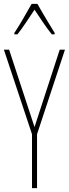

<svg xmlns="http://www.w3.org/2000/svg" viewBox="-20 -970 355 990"><path d="M173 -950H143C119 -906 75 -831 54 -800V-793H70C97 -826 133 -883 158 -920C185 -880 219 -827 247 -793H262V-800C250 -819 199 -903 173 -950ZM158 -315 27 -714H0L145 -278V0H171V-278L315 -714H288Z"/></svg>

Font: Noto Sans Armenian ExtraCondensed Thin
Style: Regular
Weight: 100
Width: 2
Designer: Monotype Design Team
Foundry: Monotype Imaging Inc.
Version: Version 2.008